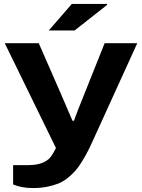

<svg xmlns="http://www.w3.org/2000/svg" viewBox="-20 -744 714 965"><path d="M225.1 -590.8 340.8 -724.1H518.1V-719.2L355 -590.8ZM146 201.2Q88.9 201.2 45.9 183.1V85.9H121.1Q163.6 85.9 190.9 75.2Q218.3 64.5 232.2 47.6Q246.1 30.8 261.2 0L3.9 -526.9H174.8L284.2 -276.9Q293 -257.3 314.9 -205.6Q336.9 -153.8 344.2 -137.2H352.1Q353.5 -143.6 373.3 -194.8Q393.1 -246.1 407.2 -279.8L505.9 -526.9H669.9L452.1 -48.8Q435.5 -11.7 422.9 13.2Q410.2 38.1 392.8 66.7Q375.5 95.2 359.1 113.8Q342.8 132.3 320.3 150.4Q297.9 168.5 272.9 178.5Q248 188.5 216.1 194.8Q184.1 201.2 146 201.2Z"/></svg>

Font: Archivo Expanded
Style: Bold
Weight: 700
Width: 7
Designer: Hector Gatti
Foundry: Omnibus-Type
Version: Version 2.001